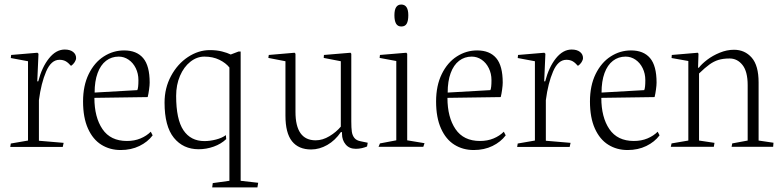

<svg xmlns="http://www.w3.org/2000/svg" viewBox="-20 -650 3470 850"><path d="M261.7 -17.6 152.3 -26.9V-206.5Q162.1 -281.7 184.3 -333.5Q206.5 -385.3 243.2 -385.3Q258.8 -385.3 270.3 -379.2Q281.7 -373 294.4 -358.4Q304.2 -364.7 310.5 -374.8Q316.9 -384.8 316.9 -393.1Q316.9 -409.7 303.5 -420.2Q290 -430.7 266.6 -430.7Q228 -430.7 196.8 -391.6Q165.5 -352.5 149.4 -290H145L150.4 -412.1L145.5 -416.5L29.3 -406.7L27.8 -393.1L104 -378.9V-27.8L27.8 -14.6L25.4 0.5H257.8Z M655.8 -50.8 647.5 -66.9Q628.9 -48.3 602.1 -37.1Q575.2 -25.9 542 -25.9Q469.2 -25.9 433.6 -78.4Q397.9 -130.9 397.9 -216.8L633.8 -220.2Q637.2 -233.4 639.9 -253.2Q642.6 -272.9 642.6 -284.2Q642.6 -358.9 613.8 -392.8Q585 -426.8 529.3 -426.8Q481 -426.8 439.5 -400.1Q397.9 -373.5 372.8 -322.3Q347.7 -271 347.7 -200.7Q347.7 -129.4 369.4 -81.1Q391.1 -32.7 428.7 -9.3Q466.3 14.2 514.2 14.2Q560.5 14.2 597.2 -3.7Q633.8 -21.5 655.8 -50.8ZM592.8 -295.4Q592.8 -260.3 587.9 -251L398.9 -240.2Q398.9 -290.5 412.1 -326.4Q425.3 -362.3 449.5 -380.9Q473.6 -399.4 505.4 -399.4Q529.3 -399.4 549.3 -385.7Q569.3 -372.1 581.1 -348.1Q592.8 -324.2 592.8 -295.4Z M981.4 -34.2 980 -51.8Q962.9 -39.1 936 -32.2Q909.2 -25.4 885.3 -25.4Q824.2 -25.4 792 -73.5Q759.8 -121.6 759.8 -225.6Q759.8 -274.4 776.9 -314.2Q793.9 -354 822.8 -376.7Q851.6 -399.4 884.8 -399.4Q922.4 -399.4 951.2 -385.3Q980 -371.1 995.6 -351.1V150.4L921.9 160.6L919.4 179.7H1119.6L1123 159.2L1045.4 150.4V-421.9H1036.1L1001.5 -408.7Q986.8 -416 963.1 -422.1Q939.5 -428.2 909.2 -428.2Q858.4 -428.2 812 -397.5Q765.6 -366.7 737.1 -313.5Q708.5 -260.3 708.5 -195.8Q708.5 -90.8 749.8 -40Q791 10.7 859.4 10.7Q893.6 10.7 926.3 -1Q959 -12.7 981.4 -34.2Z M1243.7 -138.2Q1243.7 -61 1272.7 -24.7Q1301.8 11.7 1357.4 11.7Q1394 11.7 1429 -8.3Q1463.9 -28.3 1488.8 -64.9H1494.1V-57.1Q1494.1 -29.8 1510.3 -10.5Q1526.4 8.8 1555.2 8.8Q1569.3 8.8 1582.8 5.6Q1596.2 2.4 1605 -1.5L1607.9 -18.1L1577.6 -24.4Q1558.1 -27.8 1549.1 -39.1Q1540 -50.3 1537.6 -66.9Q1535.2 -83.5 1535.2 -112.3V-412.1L1531.7 -416.5L1414.1 -406.7L1413.1 -393.6L1488.8 -378.9V-89.4Q1468.8 -65.4 1438.5 -47.1Q1408.2 -28.8 1377.4 -28.8Q1288.1 -28.8 1288.1 -154.8V-412.1L1284.2 -416.5L1169.9 -406.7L1168 -393.6L1243.7 -378.9Z M1787.6 -582.5Q1787.6 -629.9 1756.3 -629.9Q1726.1 -629.9 1726.1 -582.5Q1726.1 -558.1 1733.4 -545.4Q1740.7 -532.7 1756.8 -532.7Q1773.4 -532.7 1780.5 -545.2Q1787.6 -557.6 1787.6 -582.5ZM1854 0 1859.4 -16.1 1782.7 -28.8V-412.1L1778.8 -416.5L1662.1 -406.7L1660.6 -393.6L1734.4 -379.9V-28.8L1662.1 -15.1L1655.8 0Z M2218.8 -50.8 2210.4 -66.9Q2191.9 -48.3 2165 -37.1Q2138.2 -25.9 2105 -25.9Q2032.2 -25.9 1996.6 -78.4Q1960.9 -130.9 1960.9 -216.8L2196.8 -220.2Q2200.2 -233.4 2202.9 -253.2Q2205.6 -272.9 2205.6 -284.2Q2205.6 -358.9 2176.8 -392.8Q2147.9 -426.8 2092.3 -426.8Q2043.9 -426.8 2002.4 -400.1Q1960.9 -373.5 1935.8 -322.3Q1910.6 -271 1910.6 -200.7Q1910.6 -129.4 1932.4 -81.1Q1954.1 -32.7 1991.7 -9.3Q2029.3 14.2 2077.1 14.2Q2123.5 14.2 2160.2 -3.7Q2196.8 -21.5 2218.8 -50.8ZM2155.8 -295.4Q2155.8 -260.3 2150.9 -251L1961.9 -240.2Q1961.9 -290.5 1975.1 -326.4Q1988.3 -362.3 2012.5 -380.9Q2036.6 -399.4 2068.4 -399.4Q2092.3 -399.4 2112.3 -385.7Q2132.3 -372.1 2144 -348.1Q2155.8 -324.2 2155.8 -295.4Z M2505.9 -17.6 2396.5 -26.9V-206.5Q2406.2 -281.7 2428.5 -333.5Q2450.7 -385.3 2487.3 -385.3Q2502.9 -385.3 2514.4 -379.2Q2525.9 -373 2538.6 -358.4Q2548.3 -364.7 2554.7 -374.8Q2561 -384.8 2561 -393.1Q2561 -409.7 2547.6 -420.2Q2534.2 -430.7 2510.7 -430.7Q2472.2 -430.7 2440.9 -391.6Q2409.7 -352.5 2393.6 -290H2389.2L2394.5 -412.1L2389.6 -416.5L2273.4 -406.7L2272 -393.1L2348.1 -378.9V-27.8L2272 -14.6L2269.5 0.5H2502Z M2899.9 -50.8 2891.6 -66.9Q2873 -48.3 2846.2 -37.1Q2819.3 -25.9 2786.1 -25.9Q2713.4 -25.9 2677.7 -78.4Q2642.1 -130.9 2642.1 -216.8L2877.9 -220.2Q2881.3 -233.4 2884 -253.2Q2886.7 -272.9 2886.7 -284.2Q2886.7 -358.9 2857.9 -392.8Q2829.1 -426.8 2773.4 -426.8Q2725.1 -426.8 2683.6 -400.1Q2642.1 -373.5 2616.9 -322.3Q2591.8 -271 2591.8 -200.7Q2591.8 -129.4 2613.5 -81.1Q2635.3 -32.7 2672.9 -9.3Q2710.4 14.2 2758.3 14.2Q2804.7 14.2 2841.3 -3.7Q2877.9 -21.5 2899.9 -50.8ZM2836.9 -295.4Q2836.9 -260.3 2832 -251L2643.1 -240.2Q2643.1 -290.5 2656.2 -326.4Q2669.4 -362.3 2693.6 -380.9Q2717.8 -399.4 2749.5 -399.4Q2773.4 -399.4 2793.5 -385.7Q2813.5 -372.1 2825.2 -348.1Q2836.9 -324.2 2836.9 -295.4Z M3143.1 -17.6 3074.7 -27.8V-324.7Q3102.1 -351.1 3121.1 -364.7Q3140.1 -378.4 3160.9 -384.8Q3181.6 -391.1 3210 -391.1Q3244.1 -391.1 3267.1 -362.3Q3290 -333.5 3290 -272.9V-27.8L3221.7 -15.1L3218.8 0H3402.8L3404.3 -18.1L3338.4 -27.8V-285.2Q3338.4 -359.9 3307.9 -394.8Q3277.3 -429.7 3229.5 -429.7Q3197.8 -429.7 3166.3 -416.7Q3134.8 -403.8 3110.6 -385.3Q3086.4 -366.7 3073.7 -350.1H3070.3L3072.3 -412.1L3069.3 -416.5L2954.1 -406.7L2953.1 -393.1L3027.3 -379.9V-27.8L2953.1 -15.1L2949.7 0H3140.1Z"/></svg>

Font: Neuton ExtraLight
Style: Regular
Weight: 275
Designer: Brian M Zick
Foundry: Brian M Zick
Version: Version 1.560